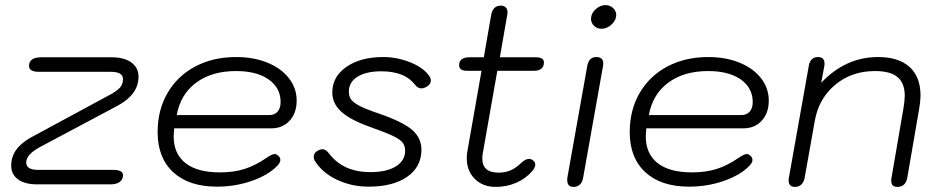

<svg xmlns="http://www.w3.org/2000/svg" viewBox="-20 -724 3696 754"><path d="M24 -74Q24 -142 103 -185L412 -352Q440 -367 451.5 -380.5Q463 -394 463 -413Q463 -428 451 -435Q439 -442 414 -442H133Q94 -442 94 -465Q94 -499 142 -499H418Q468 -499 496 -478.5Q524 -458 524 -423Q524 -354 444 -310L136 -146Q83 -117 83 -86Q83 -57 129 -57H424Q463 -57 463 -36Q463 -19 450 -9.5Q437 0 414 0H125Q78 0 51 -19.5Q24 -39 24 -74Z M599 -205Q599 -292 638 -359Q677 -426 747 -463Q817 -500 907 -500Q976 -500 1030 -478Q1084 -456 1114.5 -417Q1145 -378 1145 -329Q1145 -280 1117.5 -250Q1090 -220 1045 -220H664Q662 -198 662 -189Q662 -120 708.5 -83.5Q755 -47 843 -47Q898 -47 940.5 -60.5Q983 -74 1028 -105Q1048 -119 1059 -119Q1066 -119 1072 -113Q1081 -106 1081 -96Q1081 -85 1068 -72Q1033 -36 968.5 -13.5Q904 9 832 9Q722 9 660.5 -47.5Q599 -104 599 -205ZM1036 -272Q1058 -272 1070 -285.5Q1082 -299 1082 -323Q1082 -379 1035 -412Q988 -445 907 -445Q812 -445 750.5 -399.5Q689 -354 674 -272Z M1216 -93Q1212 -100 1212 -107Q1212 -125 1231 -134Q1239 -138 1246 -138Q1260 -138 1273 -120Q1329 -48 1434 -48Q1498 -48 1534.5 -70.5Q1571 -93 1571 -132Q1571 -151 1561 -164Q1551 -177 1522.5 -190.5Q1494 -204 1432 -226Q1354 -254 1319.5 -286Q1285 -318 1285 -361Q1285 -423 1340.5 -461.5Q1396 -500 1485 -500Q1540 -500 1593 -478.5Q1646 -457 1668 -422Q1672 -414 1672 -409Q1672 -392 1653 -382Q1643 -377 1635 -377Q1621 -377 1611 -390Q1588 -419 1555 -431.5Q1522 -444 1477 -444Q1419 -444 1384.5 -423Q1350 -402 1350 -364Q1350 -345 1359.5 -332.5Q1369 -320 1394.5 -307Q1420 -294 1471 -277Q1563 -245 1599 -213.5Q1635 -182 1635 -136Q1635 -69 1579.5 -30Q1524 9 1427 9Q1360 9 1302.5 -18.5Q1245 -46 1216 -93Z M1877 -128Q1874 -113 1874 -102Q1874 -46 1938 -46Q1964 -46 1985 -55Q2006 -64 2029 -86Q2044 -100 2058 -100Q2067 -100 2074.5 -93Q2082 -86 2082 -77Q2082 -66 2069 -51Q2044 -22 2006.5 -6Q1969 10 1927 10Q1876 10 1844.5 -21.5Q1813 -53 1813 -103Q1813 -118 1816 -133L1871 -446H1814Q1783 -446 1783 -468Q1783 -499 1824 -499H1880L1909 -666Q1916 -702 1947 -702Q1959 -702 1966 -695Q1973 -688 1973 -675Q1973 -669 1972 -666L1943 -499H2085Q2116 -499 2116 -479Q2116 -446 2076 -446H1933Z M2301 -650Q2301 -671 2319 -687.5Q2337 -704 2358 -704Q2375 -704 2387.5 -692.5Q2400 -681 2400 -665Q2400 -645 2382 -628Q2364 -611 2342 -611Q2325 -611 2313 -622.5Q2301 -634 2301 -650ZM2208 -26 2286 -464Q2292 -500 2322 -500Q2349 -500 2349 -475Q2349 -468 2348 -464L2270 -26Q2267 -8 2257 1Q2247 10 2232 10Q2216 10 2211 -0.5Q2206 -11 2208 -26Z M2453 -205Q2453 -292 2492 -359Q2531 -426 2601 -463Q2671 -500 2761 -500Q2830 -500 2884 -478Q2938 -456 2968.5 -417Q2999 -378 2999 -329Q2999 -280 2971.5 -250Q2944 -220 2899 -220H2518Q2516 -198 2516 -189Q2516 -120 2562.5 -83.5Q2609 -47 2697 -47Q2752 -47 2794.5 -60.5Q2837 -74 2882 -105Q2902 -119 2913 -119Q2920 -119 2926 -113Q2935 -106 2935 -96Q2935 -85 2922 -72Q2887 -36 2822.5 -13.5Q2758 9 2686 9Q2576 9 2514.5 -47.5Q2453 -104 2453 -205ZM2890 -272Q2912 -272 2924 -285.5Q2936 -299 2936 -323Q2936 -379 2889 -412Q2842 -445 2761 -445Q2666 -445 2604.5 -399.5Q2543 -354 2528 -272Z M3077 -16Q3077 -22 3078 -26L3156 -464Q3158 -481 3167.5 -490.5Q3177 -500 3192 -500Q3218 -500 3218 -474Q3218 -468 3217 -464L3205 -399Q3301 -500 3428 -500Q3509 -500 3552 -461Q3595 -422 3595 -349Q3595 -329 3590 -299L3543 -26Q3536 10 3504 10Q3480 10 3480 -14Q3480 -22 3481 -26L3528 -299Q3533 -329 3533 -348Q3533 -397 3505 -421Q3477 -445 3416 -445Q3325 -445 3260.5 -391.5Q3196 -338 3180 -251L3140 -26Q3137 -9 3127 0.5Q3117 10 3102 10Q3077 10 3077 -16Z"/></svg>

Font: Kodchasan Light
Style: Italic
Weight: 300
Italic angle: -10°
Version: Version 1.000; ttfautohint (v1.6)